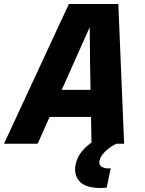

<svg xmlns="http://www.w3.org/2000/svg" viewBox="-54 -718 724 959"><path d="M99 -134 128 -269H539L510 -134ZM290 -698H537L566 0H403L396 -396L394 -582L311 -396L134 0H-34ZM479 219Q472 220 464.5 220.5Q457 221 449 221Q373 221 343 187.5Q313 154 324 102Q332 66 355 38Q378 10 409.5 -10Q441 -30 473 -42L526 0Q505 11 487.5 24.5Q470 38 458.5 53Q447 68 443 85Q439 107 454 115Q469 123 483 123Q486 123 489.5 123Q493 123 499 122Z"/></svg>

Font: Azeret Mono Thin
Style: Bold Italic
Weight: 700
Italic angle: -12°
Version: Version 1.002